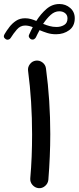

<svg xmlns="http://www.w3.org/2000/svg" viewBox="-52 -915 402 980"><path d="M251.5 -894.5Q283.2 -894.5 306.4 -874.3Q329.6 -854 329.6 -821.8Q329.6 -781.7 301.3 -761Q272.9 -740.2 234.4 -740.2Q209.5 -740.2 188.7 -746.8Q168 -753.4 149.9 -761.2Q145 -752.4 140.4 -743.2Q135.7 -733.9 131.3 -724.6Q128.4 -718.8 122.1 -715.1Q115.7 -711.4 107.9 -713.9Q101.6 -716.3 97.2 -723.4Q92.8 -730.5 96.7 -738.3Q101.1 -748 105.7 -757.6Q110.4 -767.1 115.2 -776.4Q105.5 -780.3 95.7 -782.5Q85.9 -784.7 76.2 -784.7Q51.8 -784.7 34.2 -764.4Q16.6 -744.1 2.4 -721.2Q-1 -715.3 -8.5 -713.1Q-16.1 -710.9 -22.9 -715.3Q-38.1 -725.1 -28.8 -740.7Q-18.1 -758.8 -3.9 -777.3Q10.3 -795.9 29.8 -808.8Q49.3 -821.8 76.2 -821.8Q91.3 -821.8 105.5 -817.9Q119.6 -814 133.3 -808.1Q156.2 -844.2 185.3 -869.4Q214.4 -894.5 251.5 -894.5ZM250.5 -857.4Q227.1 -857.4 206.5 -838.9Q186 -820.3 168 -793Q184.1 -786.6 200.9 -782Q217.8 -777.3 236.8 -777.3Q258.3 -777.3 275.4 -787.4Q292.5 -797.4 292.5 -821.3Q292.5 -837.9 280.5 -847.7Q268.6 -857.4 250.5 -857.4ZM91.3 -553.7Q88.9 -572.3 100.6 -587.6Q112.3 -603 130.9 -605.5Q149.4 -607.9 164.8 -596.2Q180.2 -584.5 182.6 -565.9Q204.6 -402.8 204.6 -230.5Q204.6 -173.8 202.1 -116Q199.7 -58.1 194.8 2.9Q192.9 21.5 178.2 34.2Q163.6 46.9 145 45.4Q126.5 43.5 113.8 29.1Q101.1 14.6 102.5 -4.4Q107.4 -60.1 109.6 -116.2Q111.8 -172.4 111.8 -228.5Q111.8 -399.4 91.3 -553.7Z"/></svg>

Font: Mikhak-DS2-FD Medium
Style: Regular
Weight: 500
Designer: Amin Abedi
Version: Version 3.4